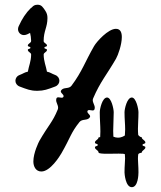

<svg xmlns="http://www.w3.org/2000/svg" viewBox="-20 -806 680 812"><path d="M506.6 -76.7C506.6 -72 510.5 -14.4 537.5 -14.4C564 -14.4 565.6 -67.6 565.6 -76.7C565.6 -105.3 563.4 -118.8 563.4 -134.2C563.4 -140 563.7 -146.1 564.6 -153.3C568.9 -161 579 -158.3 579.4 -161C581.1 -171.5 594.8 -172.6 594.8 -183.1C594.8 -189.1 582.7 -186.9 582.7 -193C582.7 -199 594.8 -196.8 594.8 -202.9C594.8 -213.4 580.5 -214.5 579.4 -224.9C579.3 -226.1 578.9 -226.1 578 -226.1C576.2 -226.1 572.5 -226.2 564.6 -234.9C563.7 -244.5 563.4 -253.1 563.4 -261.4C563.4 -283.3 565.6 -302.7 565.6 -331.3C565.6 -345.1 555.7 -393.6 537.5 -393.6C517.1 -393.6 506.6 -345.1 506.6 -331.3C506.6 -301.7 509.3 -282 509.3 -259.1C509.3 -251 508.9 -242.6 508.1 -233.2C505.3 -231.1 494.1 -223.8 479 -223.8C473 -223.8 466.4 -224.9 459.5 -228C458.9 -236.2 458.7 -244.3 458.7 -252.3C458.7 -277.5 460.9 -302.7 460.9 -331.3C460.9 -345.1 451 -393.6 432.8 -393.6C412.4 -393.6 401.9 -345.1 401.9 -331.3C401.9 -301.7 404.5 -275.9 404.5 -249.9C404.5 -242 404.3 -234.1 403.7 -226C399.4 -225.7 397 -225.4 396.9 -224.9C395.8 -214.5 381.5 -213.4 381.5 -202.9C381.5 -196.8 393.6 -199 393.6 -193C393.6 -186.9 381.5 -189.1 381.5 -183.1C381.5 -172.6 396.1 -171.6 396.9 -161C397.3 -156.7 414.2 -155.7 434.8 -155.7C450.3 -155.7 467.9 -156.3 482 -156.3C496.8 -156.3 507.6 -155.7 508.1 -153.3C508.8 -146.8 509 -141.3 509 -136C509 -119.8 506.6 -106.4 506.6 -76.7ZM107.2 -666.8C109.6 -656.7 111.5 -645.9 111.7 -633C111.7 -623.5 97.7 -622.5 97.7 -613C97.7 -607.5 108.7 -610 108.7 -604C108.7 -598.5 97.7 -600.5 97.7 -595C97.7 -585.5 111.7 -584.5 111.7 -575C111.3 -545.8 102 -527.5 97.8 -502.9C82.8 -499.9 79.8 -495.2 63.2 -489C51.2 -484.5 45.2 -474.5 45.2 -464.5C45.2 -454.5 51.2 -444.5 63.2 -440C94.5 -428.3 109 -422 136.7 -422C136.8 -422 137 -422 137.1 -422C137.5 -422 137.8 -422 138.2 -422C165.6 -422 181.2 -428 213.2 -440C225.2 -444.5 231.2 -454.5 231.2 -464.5C231.2 -474.5 225.2 -484.5 213.2 -489C196.5 -495.2 193.5 -499.9 178.6 -502.9C174.3 -527.5 165.1 -545.8 164.7 -575C164.7 -584.5 178.7 -585.5 178.7 -595C178.7 -600.5 167.7 -598.5 167.7 -604C167.7 -610 178.7 -607.5 178.7 -613C178.7 -622.3 164.6 -623.5 164.6 -632.4C164.6 -675.6 180.6 -690.2 180.7 -729.5V-729.7C180.7 -742.1 178.1 -751.1 170.7 -762C161.7 -775 155.7 -786 139.2 -786C126.8 -786 120.3 -781.6 114.5 -774.5C113.1 -773.9 111.8 -773.1 110.6 -772C89.8 -751.9 73.7 -727.4 59 -695C57.1 -690.8 56.2 -686.7 56.2 -682.8C56.2 -668.7 67.4 -657.6 81.5 -657.6C91 -657.6 100.3 -663.3 107.2 -666.8ZM155 -80.7C192.6 -80.7 232.4 -145 239.6 -157.4C278.6 -225 278.8 -243.4 316.1 -290C328.2 -304.9 350.8 -294.1 360.3 -310.6C365.8 -320.1 344.8 -327.7 350.3 -337.2C351.8 -339.8 354.3 -340.6 357.3 -340.6C361.8 -340.6 367.3 -338.8 371.8 -338.8C376.9 -338.8 380.8 -341.1 380.8 -350.9C380.8 -361.3 372.3 -371.4 372.3 -382.3C372.3 -384.9 372.8 -387.6 374.1 -390.4C403.8 -459.9 431.6 -490 470.6 -557.6C479.2 -572.4 495.2 -617.2 495.2 -649.2C495.2 -668.8 489.2 -684.1 470.3 -684.1C437.1 -684.1 388.9 -630.1 377.9 -611.1C338.9 -543.5 327.6 -503.9 282.3 -443.4C271 -428 247.5 -439.2 238 -422.8C232.5 -413.2 253.6 -405.7 248.1 -396.2C246.5 -393.5 244 -392.7 241 -392.7C236.5 -392.7 231.1 -394.5 226.5 -394.5C221.4 -394.5 217.5 -392.2 217.5 -382.3C217.5 -371.8 225.7 -361.9 225.7 -350.7C225.7 -348.2 225.3 -345.6 224.3 -343C201.7 -287.9 185.9 -278.5 146.9 -210.9C144 -205.9 121.1 -159.6 121.1 -123.3C121.1 -102.1 131.2 -80.7 155 -80.7Z"/></svg>

Font: Chromatic Etruscan
Style: Regular
Weight: 400
Version: Version 000.910